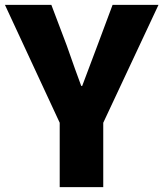

<svg xmlns="http://www.w3.org/2000/svg" viewBox="-29 -764 667 784"><path d="M214.8 0V-262.7L-8.8 -744.1H180.7L243.2 -579.1Q280.3 -472.7 302.7 -413.1H306.6Q351.6 -533.2 369.1 -579.1L430.7 -744.1H618.2L392.6 -262.7V0Z"/></svg>

Font: Bpmf Zihi Sans Heavy
Style: Heavy
Weight: 900
Foundry: But Ko
Version: Version 1.320